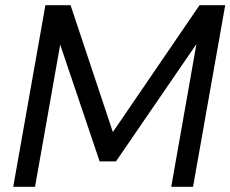

<svg xmlns="http://www.w3.org/2000/svg" viewBox="-20 -720 888 740"><path d="M31 0 155 -700H252L415 -211L749 -700H848L724 0H640L737 -550L427 -98H364L212 -548L115 0Z"/></svg>

Font: DM Sans 16pt
Style: Italic
Weight: 400
Italic angle: -10°
Version: Version 4.004;gftools[0.9.30]